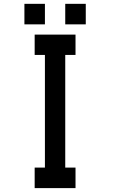

<svg xmlns="http://www.w3.org/2000/svg" viewBox="-20 -967 644 987"><path d="M262.7 0H158.2V-52.7V-105.5H184.6H210.9V-394.5V-684.6H184.6H158.2V-737.3V-789.1H262.7H368.2V-737.3V-684.6H341.8H315.4V-394.5V-105.5H341.8H368.2V-52.7V0ZM158.2 -841.8H105.5V-894.5V-947.3H158.2H210.9V-894.5V-841.8ZM368.2 -841.8H315.4V-894.5V-947.3H368.2H420.9V-894.5V-841.8Z"/></svg>

Font: VCR Jazz Mono
Style: Regular
Weight: 400
Version: Version 3.1